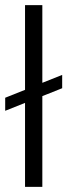

<svg xmlns="http://www.w3.org/2000/svg" viewBox="-29 -727 262 747"><path d="M212.9 -383.8 135.7 -353V0H68.4V-326.7L-8.8 -295.9V-346.7L68.4 -377.4V-707H135.7V-404.8L212.9 -435.5Z"/></svg>

Font: Pretendard Std Light
Style: Regular
Weight: 300
Designer: Base glyphs from Inter by Rasmus Andersson; Hangeul glyphs from Noto Sans CJK(Source Han Sans) by Jang Soo-young and Kan
Foundry: Kil Hyung-jin
Version: Version 1.309